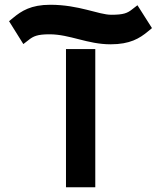

<svg xmlns="http://www.w3.org/2000/svg" viewBox="-20 -786 663 806"><path d="M191 -766C110 -766 70 -740 35 -711L18 -697L78 -601L100 -618C120 -634 137 -642 188 -642C273 -642 347 -600 444 -600C526 -600 566 -625 601 -654L618 -668L557 -764L535 -747C515 -731 499 -724 447 -724C394 -724 312 -766 191 -766ZM380 -580H257V0H380Z"/></svg>

Font: Charger
Style: Hemi
Weight: 900
Designer: Jasper
Foundry: Cannot Into Space Fonts
Version: Version 0.99